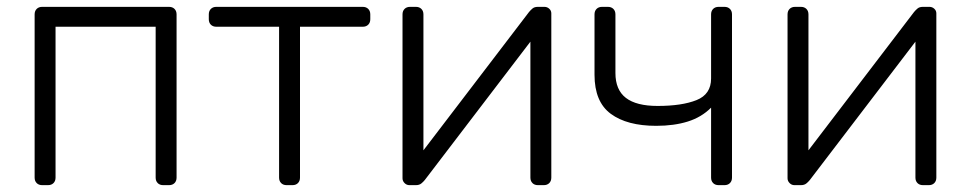

<svg xmlns="http://www.w3.org/2000/svg" viewBox="-20 -540 2832 560"><path d="M103 0Q93 0 87 -6Q81 -12 81 -22V-498Q81 -508 87 -514Q93 -520 103 -520H473Q483 -520 489 -514Q495 -508 495 -498V-22Q495 -12 489 -6Q483 0 473 0H456Q446 0 440 -6Q434 -12 434 -22V-462H142V-22Q142 -12 136 -6Q130 0 120 0Z M816 0Q806 0 800 -6Q794 -12 794 -22V-462H611Q601 -462 595 -468Q589 -474 589 -484V-498Q589 -508 595 -514Q601 -520 611 -520H1038Q1048 -520 1054 -514Q1060 -508 1060 -498V-484Q1060 -474 1054 -468Q1048 -462 1038 -462H855V-22Q855 -12 849 -6Q843 0 833 0Z M1174 0Q1166 0 1160 -6Q1154 -12 1154 -20V-498Q1154 -508 1160 -514Q1166 -520 1176 -520H1193Q1203 -520 1209 -514Q1215 -508 1215 -498V-49L1197 -78L1523 -505Q1528 -511 1533.5 -515.5Q1539 -520 1549 -520H1568Q1576 -520 1582 -514.5Q1588 -509 1588 -501V-22Q1588 -12 1582 -6Q1576 0 1566 0H1549Q1539 0 1533 -6Q1527 -12 1527 -22V-441L1548 -446L1219 -15Q1215 -10 1209 -5Q1203 0 1193 0Z M2076 0Q2066 0 2060 -6Q2054 -12 2054 -22V-226Q2026 -198 1986 -185.5Q1946 -173 1894 -173Q1809 -173 1761.5 -208Q1714 -243 1714 -322V-498Q1714 -508 1720 -514Q1726 -520 1736 -520H1753Q1763 -520 1769 -514Q1775 -508 1775 -498V-327Q1775 -278 1805.5 -254.5Q1836 -231 1898 -231Q1969 -231 2011.5 -248Q2054 -265 2054 -311V-498Q2054 -508 2060 -514Q2066 -520 2076 -520H2093Q2103 -520 2109 -514Q2115 -508 2115 -498V-22Q2115 -12 2109 -6Q2103 0 2093 0Z M2297 0Q2289 0 2283 -6Q2277 -12 2277 -20V-498Q2277 -508 2283 -514Q2289 -520 2299 -520H2316Q2326 -520 2332 -514Q2338 -508 2338 -498V-49L2320 -78L2646 -505Q2651 -511 2656.5 -515.5Q2662 -520 2672 -520H2691Q2699 -520 2705 -514.5Q2711 -509 2711 -501V-22Q2711 -12 2705 -6Q2699 0 2689 0H2672Q2662 0 2656 -6Q2650 -12 2650 -22V-441L2671 -446L2342 -15Q2338 -10 2332 -5Q2326 0 2316 0Z"/></svg>

Font: Rubik Light Light
Style: Regular
Weight: 300
Version: Version 2.101